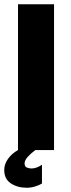

<svg xmlns="http://www.w3.org/2000/svg" viewBox="-25 -708 335 906"><path d="M60 -688H230V0H60ZM60 0H142Q120 16 105.5 32.5Q91 49 91 63Q91 78 101.5 82.5Q112 87 124 87Q135 87 148 82.5Q161 78 173 69V158Q160 166 140.5 172Q121 178 101 178Q58 178 26.5 157.5Q-5 137 -5 94Q-5 67 12.5 42Q30 17 60 0Z"/></svg>

Font: Roundo Variable
Style: Regular
Weight: 200
Designer: Shiva Nallaperumal
Foundry: Indian Type Foundry
Version: Version 2.000